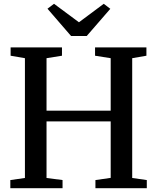

<svg xmlns="http://www.w3.org/2000/svg" viewBox="-20 -993 829 1013"><path d="M111.5 -54V-686L36 -699V-743H307V-699L225.5 -686V-409H564V-686L481.5 -699V-743H752.5V-699L677.5 -686V-54L754.5 -43V0H483.5V-43L564 -54.5V-352.5H225.5V-54L310 -43V0H34.5V-43ZM355 -803 230.5 -947 265 -973 396.5 -875.5 527.5 -973 562 -946.5 437.5 -803Z"/></svg>

Font: Merriweather 48pt Medium
Style: Regular
Weight: 500
Version: Version 2.100